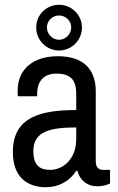

<svg xmlns="http://www.w3.org/2000/svg" viewBox="-20 -774 496 806"><path d="M228 -754C175 -754 132 -712 132 -659C132 -604 176 -562 228 -562C281 -562 324 -605 324 -659C324 -710 282 -754 228 -754ZM228 -709C255 -709 279 -687 279 -659C279 -631 255 -607 228 -607C200 -607 177 -631 177 -659C177 -687 200 -709 228 -709ZM223 -538C124 -538 54 -488 54 -392C54 -383 54 -376 55 -370H136V-382C136 -422 155 -465 217 -465C284 -465 300 -430 300 -380V-312C147 -312 34 -281 34 -136C34 -9 120 12 172 12C227 12 273 -14 300 -57H305C315 -18 345 8 388 8C414 8 433 1 442 -4V-61H410C396 -61 382 -71 382 -96V-391C382 -484 329 -538 223 -538ZM300 -239V-191C300 -104 243 -61 191 -61C145 -61 120 -81 120 -141C120 -223 193 -239 300 -239Z"/></svg>

Font: Archivo Narrow
Style: Regular
Weight: 400
Designer: Hector Gatti
Foundry: Omnibus-Type
Version: Version 1.003;PS 001.003;hotconv 1.0.70;makeotf.lib2.5.58329